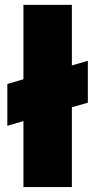

<svg xmlns="http://www.w3.org/2000/svg" viewBox="-20 -760 387 780"><path d="M75.2 0V-268.1L9.8 -249V-418.9L75.2 -438V-740.2H272V-494.1L336.9 -513.2V-342.8L272 -324.2V0Z"/></svg>

Font: Poppins ExtraBold
Style: Regular
Weight: 800
Designer: Ninad Kale (Devanagari), Jonny Pinhorn (Latin)
Foundry: Indian Type Foundry
Version: Version 3.200;PS 1.000;hotconv 16.6.54;makeotf.lib2.5.65590